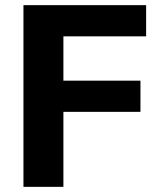

<svg xmlns="http://www.w3.org/2000/svg" viewBox="-20 -725 610 745"><path d="M71 0V-705H547V-584H226V-412H525V-291H226V0Z"/></svg>

Font: Nunito Sans 12pt ExtraLight 12pt ExtraBold
Style: Regular
Weight: 800
Version: Version 3.101;gftools[0.9.27]